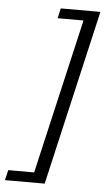

<svg xmlns="http://www.w3.org/2000/svg" viewBox="-87 -770 466 851"><g transform="rotate(5 146.0 -344.0)"><path d="M-31.7 45.4 -21 0H94.2L253.4 -689.9H138.2L148.4 -734.4H324.7L145 45.4Z"/></g></svg>

Font: HK Grotesk Italic
Style: Regular
Weight: 400
Italic angle: -13°
Designer: Alfredo Marco Pradil and Stefan Peev
Foundry: Hanken Design Co.
Version: Version 1.000;PS 001.000;hotconv 1.0.88;makeotf.lib2.5.64775